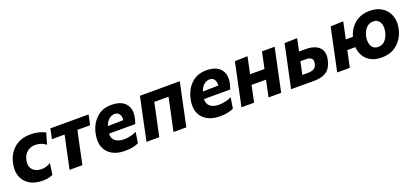

<svg xmlns="http://www.w3.org/2000/svg" viewBox="22 -1301 4511 2103"><g transform="rotate(-20 2277.0 -249.0)"><path d="M285 11.5Q194.5 11.5 133.2 -24.8Q72 -61 47 -126.5Q32.5 -164 32.5 -209Q32.5 -242.5 40.5 -280Q62 -384 136 -448Q210 -512 327 -512Q422.5 -512 497.5 -472.5L460 -343.5Q424 -369 392.2 -377.2Q360.5 -385.5 333 -385.5Q282.5 -385.5 243 -354.8Q203.5 -324 190.5 -266Q185.5 -243.5 185.5 -224Q185.5 -180.5 210.5 -152.5Q246 -112 313.5 -112Q370.5 -112 421 -144L402 -13Q381.5 -2.5 351.2 4.5Q321 11.5 285 11.5Z M597.5 0Q609 -54.5 619.5 -104.2Q630 -154 643.5 -216.5L654 -266Q661.5 -300.5 667.5 -328.8Q673.5 -357 678.5 -382H530.5L555.5 -499H1001L976 -382H828Q822.5 -357 816.5 -329Q810.5 -300.5 803 -266L792.5 -216.5Q779.5 -154 769 -104.5Q758 -54.5 746.5 0Z M1243 13Q1153 13 1092.5 -21.8Q1032 -56.5 1007.5 -120.5Q993.5 -157.5 993.5 -202.5Q993.5 -235 1001 -272.5Q1023.5 -381 1092.8 -446.8Q1162 -512.5 1267 -512.5Q1384.5 -512.5 1436 -450Q1470.5 -407.5 1470.5 -347Q1470.5 -317.5 1462.5 -284Q1454.5 -251 1445 -225H1139Q1136.5 -167 1173.8 -138.5Q1211 -110 1275.5 -110Q1307.5 -110 1347.8 -118.5Q1388 -127 1420.5 -145L1400.5 -18Q1380.5 -6.5 1338.2 3.2Q1296 13 1243 13ZM1270 -407Q1236 -407 1205 -383Q1174 -359 1156 -307L1336.5 -310.5Q1338 -320 1338 -329Q1338 -357 1324.5 -378.5Q1307 -407 1270 -407Z M1494 0Q1505 -53.5 1516 -103.5Q1526.5 -153.5 1539.5 -216L1550 -266Q1566 -341 1577 -393.5Q1588 -445.5 1599.5 -499H2064Q2052.5 -445.5 2041.5 -393.5Q2030.5 -341 2014.5 -266L2004 -216Q1991 -153.5 1980.5 -103.5Q1969.5 -53.5 1958.5 0H1809Q1820.5 -53.5 1831 -103.5Q1841.5 -153.5 1855 -216L1865.5 -266Q1873 -300.5 1879 -328.8Q1885 -357 1890 -382H1724Q1719 -357 1713 -328.8Q1707 -300.5 1699.5 -266L1689 -216.5Q1675.5 -154 1665 -103.8Q1654.5 -53.5 1643 0Z M2350 13Q2260 13 2199.5 -21.8Q2139 -56.5 2114.5 -120.5Q2100.5 -157.5 2100.5 -202.5Q2100.5 -235 2108 -272.5Q2130.5 -381 2199.8 -446.8Q2269 -512.5 2374 -512.5Q2491.5 -512.5 2543 -450Q2577.5 -407.5 2577.5 -347Q2577.5 -317.5 2569.5 -284Q2561.5 -251 2552 -225H2246Q2243.5 -167 2280.8 -138.5Q2318 -110 2382.5 -110Q2414.5 -110 2454.8 -118.5Q2495 -127 2527.5 -145L2507.5 -18Q2487.5 -6.5 2445.2 3.2Q2403 13 2350 13ZM2377 -407Q2343 -407 2312 -383Q2281 -359 2263 -307L2443.5 -310.5Q2445 -320 2445 -329Q2445 -357 2431.5 -378.5Q2414 -407 2377 -407Z M2601 0Q2612 -53.5 2623 -103.5Q2633.5 -153.5 2646.5 -216L2657 -266Q2673 -341 2684 -393.5Q2695 -445.5 2706.5 -499L2854.5 -503.5Q2845 -457 2835.5 -411.5Q2825.5 -366 2813.5 -308H2981.5Q2993.5 -365.5 3003 -409.5Q3012.5 -453.5 3022 -499H3169.5Q3158 -445.5 3147 -393.5Q3136 -341 3120 -266L3109.5 -216Q3096.5 -153.5 3086 -103.5Q3075 -53.5 3064 0H2916.5Q2926.5 -48 2936.5 -93.5Q2946 -139 2957 -192.5H2789Q2777.5 -139 2768 -93.8Q2758.5 -48.5 2748.5 0Z M3179.5 0Q3190.5 -52.5 3201.2 -103Q3212 -153.5 3225.5 -216L3236 -265.5Q3251.5 -340 3263 -392.5Q3274 -445 3285 -499L3433 -503.5Q3425.5 -466.5 3418 -431.2Q3410.5 -396 3402.5 -358.5H3480.5Q3547.5 -358.5 3594.2 -337.2Q3641 -316 3661 -273.5Q3673 -248 3673 -215Q3673 -192 3667 -165Q3655.5 -111.5 3630.8 -74.8Q3606 -38 3560.5 -19Q3515 0 3442 0ZM3349 -105H3416.5Q3455.5 -105 3483 -119Q3510.5 -133 3519.5 -176Q3522 -188 3522 -198Q3522 -212 3517 -222Q3508 -239 3490 -246.2Q3472 -253.5 3451.5 -253.5H3380.5Q3372 -215.5 3365 -180.5Q3357.5 -145 3349 -105Z M3717 0Q3728 -53.5 3739 -103.5Q3749.5 -153.5 3762.5 -216L3773 -266Q3789 -341 3800 -393.5Q3811 -445.5 3822.5 -499L3970.5 -503.5Q3961 -457 3951.5 -411.5Q3941.5 -366 3929.5 -308H4012.5Q4041 -405 4110.5 -458.8Q4180 -512.5 4278.5 -512.5Q4347.5 -512.5 4397.2 -488.8Q4447 -465 4477 -424Q4507 -383 4516.5 -331.5Q4520.5 -308.5 4520.5 -284.5Q4520.5 -254.5 4514 -223Q4490.5 -114.5 4417.8 -50.5Q4345 13.5 4233 13.5Q4158 13.5 4107.2 -14.5Q4056.5 -42.5 4029.5 -89.2Q4002.5 -136 3998.5 -192.5H3905Q3893.5 -139 3884 -93.8Q3874.5 -48.5 3864.5 0ZM4237.5 -108.5Q4287.5 -108.5 4319.8 -146.2Q4352 -184 4363 -237.5Q4368 -261 4368 -282.5Q4368 -298.5 4365.5 -313Q4358.5 -348 4336.5 -369.2Q4314.5 -390.5 4276.5 -390.5Q4226.5 -390.5 4194 -354.2Q4161.5 -318 4150 -262Q4145 -239 4145 -218Q4145 -201.5 4148 -186.5Q4154.5 -151.5 4176.5 -130Q4198.5 -108.5 4237.5 -108.5Z"/></g></svg>

Font: Heraclito
Style: Bold Italic
Weight: 700
Italic angle: -12°
Designer: Kostas Bartsokas (font) & Cristiano Sobral (main changes)
Foundry: Kostas Bartsokas (font) & Cristiano Sobral (main changes)
Version: Version 1.00;July 8, 2020;FontCreator 13.0.0.2655 64-bit